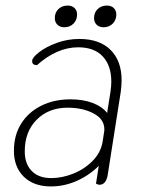

<svg xmlns="http://www.w3.org/2000/svg" viewBox="-20 -660 506 690"><path d="M30 -118Q30 -174 56 -215.5Q82 -257 128 -280Q174 -303 233 -303Q279 -303 313 -290Q347 -277 365 -254L377 -330Q380 -350 380 -367Q380 -424 349.5 -457Q319 -490 261 -490Q185 -490 113 -426Q93 -426 96 -444Q98 -455 122 -473.5Q146 -492 184.5 -506Q223 -520 265 -520Q338 -520 377.5 -480.5Q417 -441 417 -372Q417 -353 414 -330L367 -31Q361 4 337 4Q332 4 325 0L335 -64Q301 -30 256 -10Q211 10 163 10Q101 10 65.5 -25Q30 -60 30 -118ZM349 -152 354 -185Q355 -189 355 -195Q355 -232 316 -252.5Q277 -273 223 -273Q155 -273 112 -230Q69 -187 69 -116Q69 -71 94 -45.5Q119 -20 164 -20Q204 -20 244.5 -36.5Q285 -53 314 -83Q343 -113 349 -152ZM177 -595Q177 -615 190 -627.5Q203 -640 223 -640Q239 -640 248 -631Q257 -622 257 -608Q257 -588 244 -575Q231 -562 211 -562Q196 -562 186.5 -571Q177 -580 177 -595ZM318 -595Q318 -615 331 -627.5Q344 -640 364 -640Q380 -640 389 -631Q398 -622 398 -608Q398 -588 385 -575Q372 -562 352 -562Q337 -562 327.5 -571Q318 -580 318 -595Z"/></svg>

Font: Thasadith
Style: Italic
Weight: 400
Italic angle: -9°
Designer: Cadson Demak Co.,Ltd.
Foundry: Cadson Demak Co.,Ltd.
Version: Version 1.000; ttfautohint (v1.6)